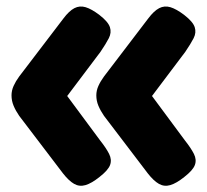

<svg xmlns="http://www.w3.org/2000/svg" viewBox="-20 -536 646 600"><path d="M291 17Q266 37 247 42.5Q228 48 211.5 38.5Q195 29 177 6L40 -174Q29 -190 22.5 -205.5Q16 -221 16 -238Q16 -253 22.5 -267.5Q29 -282 40 -297L178 -478Q196 -502 212.5 -510.5Q229 -519 247.5 -513.5Q266 -508 291 -489Q318 -468 323.5 -451Q329 -434 320 -416.5Q311 -399 294 -374L190 -236L293 -97Q312 -73 321 -55Q330 -37 324 -20.5Q318 -4 291 17ZM556 17Q531 37 512 42.5Q493 48 476.5 38.5Q460 29 442 6L305 -174Q294 -190 287.5 -205.5Q281 -221 281 -238Q281 -253 287.5 -267.5Q294 -282 305 -297L443 -478Q461 -502 477.5 -510.5Q494 -519 512.5 -513.5Q531 -508 556 -489Q583 -468 588.5 -451Q594 -434 585 -416.5Q576 -399 559 -374L455 -236L558 -97Q577 -73 586 -55Q595 -37 589 -20.5Q583 -4 556 17Z"/></svg>

Font: Fredoka SemiCondensed
Style: Bold
Weight: 700
Width: 4
Designer: Ben Nathan
Foundry: Milena B. Brandão, Ben Nathan
Version: Version 2.001